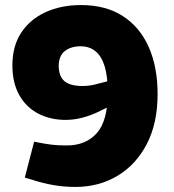

<svg xmlns="http://www.w3.org/2000/svg" viewBox="-20 -730 687 759"><path d="M300 -710Q398 -710 465.5 -666.5Q533 -623 568 -544Q603 -465 603 -358Q603 -243 560.5 -161Q518 -79 444.5 -35Q371 9 278 9Q232 9 190 1.5Q148 -6 105 -20L78 -28L115 -170L135 -166Q161 -161 184.5 -158Q208 -155 244 -155Q319 -155 362.5 -203.5Q406 -252 406 -364Q406 -427 394 -467Q382 -507 358 -527Q334 -547 299 -547Q260 -547 236 -528Q212 -509 212 -467Q213 -440 223 -423Q233 -406 254 -398Q275 -390 306 -390Q323 -390 338.5 -392.5Q354 -395 371 -400L418 -412L431 -319L371 -289Q340 -274 306.5 -265Q273 -256 239 -256Q180 -256 132 -280.5Q84 -305 56.5 -353.5Q29 -402 29 -472Q29 -548 64 -601Q99 -654 160.5 -682Q222 -710 300 -710Z"/></svg>

Font: REM Medium ExtraBold
Style: Regular
Weight: 800
Version: Version 1.005;gftools[0.9.28]